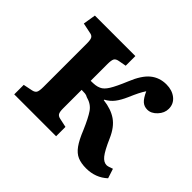

<svg xmlns="http://www.w3.org/2000/svg" viewBox="-123 -693 872 872"><g transform="rotate(45 312.5 -257.0)"><path d="M513 7Q481 7 458.5 -2.5Q436 -12 418 -37Q400 -62 382 -107Q358 -163 340 -189Q322 -215 287 -224Q279 -229 269.5 -230Q260 -231 247 -231V-112Q247 -90 252 -81Q257 -72 272 -69L314 -60V0H45V-61L89 -70Q104 -73 109.5 -82Q115 -91 115 -118V-397Q115 -421 109.5 -430Q104 -439 89 -441L41 -451L51 -512H311V-450L273 -443Q257 -440 252 -430.5Q247 -421 247 -396V-289Q264 -289 276 -290.5Q288 -292 299 -297Q316 -304 331.5 -329Q347 -354 369 -407Q394 -469 426 -495Q458 -521 502 -521Q539 -521 563.5 -501.5Q588 -482 588 -450Q588 -423 567 -400.5Q546 -378 521 -378Q501 -378 487 -390.5Q473 -403 459 -434Q449 -419 440.5 -402Q432 -385 420 -357Q406 -325 390.5 -305Q375 -285 351 -272V-269Q403 -263 437 -239.5Q471 -216 493 -165Q517 -110 533.5 -89.5Q550 -69 569 -69Q578 -69 601 -78L616 -32Q574 7 513 7Z"/></g></svg>

Font: Literata SemiBold
Style: Regular
Weight: 600
Designer: Latin by Veronika Burian and Jose Scaglione. Greek by Irene Vlachou. Cyrillic by Vera Evstafieva.
Foundry: TypeTogether
Version: Version 3.103; ttfautohint (v1.8.4.7-5d5b);gftools[0.9.29]